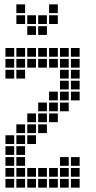

<svg xmlns="http://www.w3.org/2000/svg" viewBox="-20 -865 440 880"><path d="M5 -645V-605H45V-645ZM5 -595V-555H45V-595ZM5 -545V-505H45V-545ZM55 -645V-605H95V-645ZM55 -595V-555H95V-595ZM55 -545V-505H95V-545ZM105 -645V-605H145V-645ZM155 -645V-605H195V-645ZM155 -595V-555H195V-595ZM105 -595V-555H145V-595ZM205 -645V-605H245V-645ZM255 -645V-605H295V-645ZM305 -645V-605H345V-645ZM305 -595V-555H345V-595ZM255 -595V-555H295V-595ZM205 -595V-555H245V-595ZM305 -545V-505H345V-545ZM305 -495V-455H345V-495ZM305 -445V-405H345V-445ZM255 -445V-405H295V-445ZM255 -495V-455H295V-495ZM255 -545V-505H295V-545ZM5 -45V-5H45V-45ZM5 -95V-55H45V-95ZM5 -145V-105H45V-145ZM5 -195V-155H45V-195ZM5 -245V-205H45V-245ZM55 -295V-255H95V-295ZM105 -345V-305H145V-345ZM155 -395V-355H195V-395ZM205 -445V-405H245V-445ZM55 -45V-5H95V-45ZM105 -45V-5H145V-45ZM155 -45V-5H195V-45ZM205 -45V-5H245V-45ZM255 -45V-5H295V-45ZM305 -45V-5H345V-45ZM305 -95V-55H345V-95ZM305 -145V-105H345V-145ZM255 -145V-105H295V-145ZM255 -95V-55H295V-95ZM205 -95V-55H245V-95ZM155 -95V-55H195V-95ZM105 -95V-55H145V-95ZM55 -95V-55H95V-95ZM55 -145V-105H95V-145ZM55 -195V-155H95V-195ZM55 -245V-205H95V-245ZM105 -295V-255H145V-295ZM155 -345V-305H195V-345ZM205 -395V-355H245V-395ZM255 -395V-355H295V-395ZM205 -345V-305H245V-345ZM155 -295V-255H195V-295ZM105 -245V-205H145V-245ZM105 -795V-755H145V-795ZM105 -745V-705H145V-745ZM155 -745V-705H195V-745ZM155 -795V-755H195V-795ZM55 -795V-755H95V-795ZM55 -845V-805H95V-845ZM205 -795V-755H245V-795ZM205 -845V-805H245V-845Z"/></svg>

Font: Nose Transport 13 Square
Style: Regular
Weight: 400
Designer: Nico Rohrbach
Foundry: Nose
Version: Version 1.400;Glyphs 3.2.3 (3260)